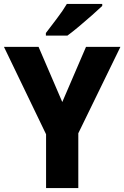

<svg xmlns="http://www.w3.org/2000/svg" viewBox="-20 -951 629 971"><path d="M295 -435 415 -714H589L376 -277V0H213V-272L0 -714H175ZM497 -921Q478 -903 446.5 -875Q415 -847 381 -818.5Q347 -790 321 -771H212V-784Q237 -817 267.5 -857Q298 -897 318 -931H497Z"/></svg>

Font: Noto Sans Armenian SemiCondensed ExtraBold
Style: Regular
Weight: 800
Width: 4
Designer: Monotype Design Team
Foundry: Monotype Imaging Inc.
Version: Version 2.008; ttfautohint (v1.8.4.7-5d5b)